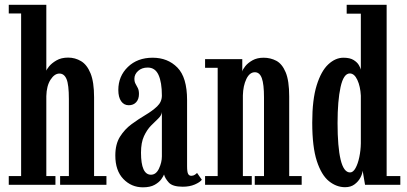

<svg xmlns="http://www.w3.org/2000/svg" viewBox="-20 -770 1694 800"><path d="M16.5 0V-36.5H68V-714H16.5V-750H173V-475Q173.5 -479.5 184.2 -493Q195 -506.5 215 -518.2Q235 -530 264 -530Q293 -530 317.8 -515.2Q342.5 -500.5 357.2 -464.5Q372 -428.5 372 -364.5V-36.5H423.5V0H230.5V-36.5H267V-357Q267 -417.5 257.2 -440.5Q247.5 -463.5 227.5 -463.5Q207 -463.5 190.5 -437.8Q174 -412 173 -369.5V-36.5H211V0Z M575.5 10.5Q527.5 10.5 494 -24.2Q460.5 -59 460.5 -122Q460.5 -169.5 480 -200.5Q499.5 -231.5 528.5 -252.8Q557.5 -274 586.2 -291Q615 -308 634.8 -326.8Q654.5 -345.5 654.5 -372Q654.5 -427 640.5 -457.8Q626.5 -488.5 595.5 -488.5Q571 -488.5 555.5 -474.5Q540 -460.5 540 -442Q540 -429 544.8 -420.8Q549.5 -412.5 554.2 -403.2Q559 -394 559 -378.5Q559 -357 547.5 -344.2Q536 -331.5 516.5 -331.5Q496.5 -331.5 484.8 -348.2Q473 -365 473 -395Q473 -452.5 512.8 -491Q552.5 -529.5 616 -529.5Q679 -529.5 719.2 -488.5Q759.5 -447.5 759.5 -353V-77.5Q759.5 -53.5 763.8 -45.5Q768 -37.5 777 -37.5Q785.5 -37.5 791.8 -41.8Q798 -46 801 -49.5L821 -21Q813 -10.5 791.5 -1.2Q770 8 741.5 8Q699 8 683.2 -9.5Q667.5 -27 663.5 -43Q661 -36 652 -23.2Q643 -10.5 624.5 0Q606 10.5 575.5 10.5ZM609 -42Q630.5 -42 642.5 -67.8Q654.5 -93.5 654.5 -118.5V-303Q653 -289 639.5 -276.2Q626 -263.5 609.2 -246.5Q592.5 -229.5 580 -202.8Q567.5 -176 567.5 -134Q567.5 -42 609 -42Z M834.5 0V-36.5H887V-487.5H834.5V-523.5H989.5V-472Q991 -480.5 1002 -494.2Q1013 -508 1032.2 -518.8Q1051.5 -529.5 1078.5 -529.5Q1107 -529.5 1131.2 -516.8Q1155.5 -504 1170.2 -469Q1185 -434 1185 -368V-36.5H1237V0H1041.5V-36.5H1080V-364Q1080 -419 1071 -444Q1062 -469 1042 -469Q1020 -469 1006.5 -440.8Q993 -412.5 992 -372.5V-36.5H1029V0Z M1418 10Q1382 10 1350.8 -15Q1319.5 -40 1300.2 -98.8Q1281 -157.5 1281 -259Q1281 -355 1299.5 -414.5Q1318 -474 1347.8 -501.8Q1377.5 -529.5 1411 -529.5Q1438 -529.5 1453.2 -520Q1468.5 -510.5 1475.2 -498.8Q1482 -487 1483.5 -480V-713H1424.5V-750H1591V-36.5H1648V0H1501L1491 -59Q1490 -45.5 1481.5 -29.5Q1473 -13.5 1457.2 -1.8Q1441.5 10 1418 10ZM1438.5 -51.5Q1451.5 -51.5 1461.5 -69.8Q1471.5 -88 1477.2 -115.8Q1483 -143.5 1483.5 -173V-371.5Q1481.5 -410 1469 -437Q1456.5 -464 1437.5 -464Q1411.5 -464 1399 -407.2Q1386.5 -350.5 1386.5 -257Q1386.5 -158.5 1399.2 -105Q1412 -51.5 1438.5 -51.5Z"/></svg>

Font: Imbue 10pt SemiBold
Style: Regular
Weight: 600
Designer: Tyler Finck
Foundry: Etcetera Type Company
Version: Version 1.102; ttfautohint (v1.8.3)